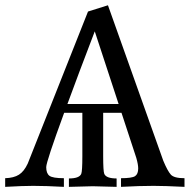

<svg xmlns="http://www.w3.org/2000/svg" viewBox="-24 -727 752 747"><path d="M437.5 -322.3 344.7 -605Q280.3 -437 238.3 -322.3ZM693.8 0Q617.2 -3.9 573.2 -3.9Q518.6 -3.9 446.8 0V-33.7Q489.3 -33.7 501.5 -41.7Q513.7 -49.8 513.7 -71.8Q513.7 -86.9 506.3 -112.8L448.7 -288.1H377.4V-119.6Q377.4 -60.5 381.8 -50.3Q389.6 -32.7 429.7 -32.7V0L336.9 -2.4L244.1 0V-32.7Q284.2 -32.7 292 -50.3Q296.4 -60.5 296.4 -119.6V-288.1H225.6Q155.8 -97.7 155.8 -76.7Q155.8 -52.7 168.2 -43.2Q180.7 -33.7 224.6 -33.7V0Q154.8 -3.9 105 -3.9Q64.9 -3.9 -3.9 0V-33.7Q29.8 -34.7 49.8 -47.4Q69.8 -60.1 84 -90.8L318.4 -682.1L396 -706.5L611.3 -101.6Q627.9 -62 640.4 -47.9Q652.8 -33.7 693.8 -33.7Z"/></svg>

Font: Almanac
Style: Regular
Weight: 400
Designer: Eden's Almanac
Version: Version 3.501;March 28, 2021;FontCreator 13.0.0.2683 64-bit